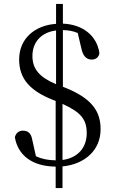

<svg xmlns="http://www.w3.org/2000/svg" viewBox="-20 -838 590 983"><path d="M265 125H300V14C413 3 495 -68 495 -176C495 -264 456 -333 309 -391L302 -394V-684C329 -683 353 -680 378 -669L398 -584C408 -544 428 -533 450 -533C469 -533 486 -544 489 -566C476 -657 402 -713 302 -717V-818H267V-716C157 -708 78 -640 78 -533C78 -434 135 -374 245 -329L265 -321V-17C225 -18 194 -24 164 -38L145 -123C139 -158 121 -169 97 -169C78 -169 63 -159 56 -136C71 -44 144 14 265 15ZM300 -306C396 -263 424 -225 424 -156C424 -80 376 -29 300 -19ZM267 -407C185 -441 146 -483 146 -551C146 -626 195 -673 267 -682Z"/></svg>

Font: Source Han Serif CN
Style: Regular
Weight: 400
Designer: Ryoko NISHIZUKA 西塚涼子 (kana & ideographs); Frank Grießhammer (Latin, Greek & Cyrillic); Wenlong ZHANG 张文龙 (bopomofo); San
Foundry: Adobe
Version: Version 2.003;hotconv 1.1.1;makeotfexe 2.6.0